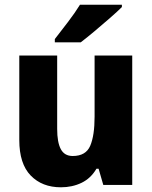

<svg xmlns="http://www.w3.org/2000/svg" viewBox="-20 -786 646 816"><path d="M542 -550V0H419L399 -69H390Q366 -28 326.5 -9Q287 10 239 10Q159 10 110.5 -40Q62 -90 62 -191V-550H223V-238Q223 -181 238.5 -152Q254 -123 289 -123Q345 -123 363.5 -166.5Q382 -210 382 -290V-550ZM498 -756Q480 -738 448 -710Q416 -682 382 -653.5Q348 -625 323 -606H213V-620Q238 -652 268.5 -692Q299 -732 320 -766H498Z"/></svg>

Font: Noto Sans Khmer UI SemiCondensed ExtraBold
Style: Regular
Weight: 800
Width: 4
Designer: Danh Hong and the Monotype Design Team
Foundry: Monotype Imaging Inc.
Version: Version 2.002; ttfautohint (v1.8.4.7-5d5b)